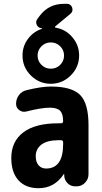

<svg xmlns="http://www.w3.org/2000/svg" viewBox="-20 -990 540 1020"><path d="M299.8 -744.1Q279.3 -764.6 250 -764.6Q220.7 -764.6 200.2 -744.1Q179.7 -723.6 179.7 -694.8Q179.7 -666 200.2 -645.5Q220.7 -625 250 -625Q279.3 -625 299.8 -645.5Q320.3 -666 320.3 -694.8Q320.3 -723.6 299.8 -744.1ZM203.1 -836.9Q204.1 -837.9 204.1 -839.8Q184.6 -839.8 175.8 -856.9Q167 -874 178.7 -889.6L190.4 -905.3Q239.3 -970.7 322.3 -969.7H335Q356.4 -969.7 363.3 -949.7Q370.1 -929.7 353.5 -916L274.4 -850.6Q268.6 -844.7 276.4 -842.8Q329.1 -834 364.7 -792Q400.4 -750 400.4 -695.3Q400.4 -633.8 356 -589.4Q311.5 -544.9 250 -544.9Q188.5 -544.9 144 -588.9Q99.6 -632.8 99.6 -695.3Q99.6 -744.1 128.4 -783.2Q157.2 -822.3 203.1 -836.9ZM315.4 -224.6V-234.4Q315.4 -245.1 303.7 -245.1H290Q231.4 -245.1 200.7 -222.2Q169.9 -199.2 169.9 -160.2Q169.9 -128.9 185.1 -111.8Q200.2 -94.7 224.6 -94.7Q315.4 -94.7 315.4 -224.6ZM250 -530.3Q361.3 -530.3 405.8 -485.4Q450.2 -440.4 450.2 -325.2V-64.5Q450.2 -38.1 431.6 -19Q413.1 0 386.7 0H379.9Q355.5 0 338.9 -16.6Q322.3 -33.2 321.3 -56.6V-64.5Q321.3 -65.4 320.3 -65.4Q318.4 -65.4 318.4 -64.5Q269.5 9.8 184.6 9.8Q116.2 9.8 78.1 -32.2Q40 -74.2 40 -150.4Q40 -238.3 103.5 -286.6Q167 -335 290 -335H303.7Q314.5 -335 315.4 -345.7Q315.4 -384.8 299.3 -401.4Q283.2 -418 245.1 -418Q200.2 -418 119.1 -397.5Q99.6 -392.6 82.5 -404.8Q65.4 -417 65.4 -438.5Q65.4 -464.8 80.6 -484.9Q95.7 -504.9 120.1 -510.7Q199.2 -530.3 250 -530.3Z"/></svg>

Font: Rounded-X Mgen+ 2m bold
Style: Bold
Weight: 700
Designer: [Source Han Sans]
Ryoko NISHIZUKA  (kana & ideographs); Paul D. Hunt (Latin, Greek & Cyrillic); Wenlong ZHANG  (bopomofo
Version: Version 1.059.20150602